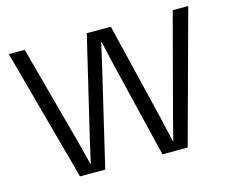

<svg xmlns="http://www.w3.org/2000/svg" viewBox="-96 -818 1157 956"><g transform="rotate(-15 482.5 -340.0)"><path d="M546 -680 670 -168 697 -49H699L729 -167L865 -680H945L760 0H630L509 -500L482 -619H480L453 -500L335 0H205L20 -680H102L241 -165L271 -47H273L300 -166L422 -680Z"/></g></svg>

Font: TASA Orbiter Display
Style: Regular
Weight: 400
Designer: Weizhong Zhang
Version: Version 1.000;Glyphs 3.1.2 (3151)